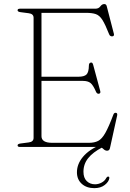

<svg xmlns="http://www.w3.org/2000/svg" viewBox="-20 -744 658 972"><path d="M69 -692Q69 -700 81.5 -700H463Q479.5 -700 488 -711.8Q496.5 -723.5 508 -723.5Q518 -723.5 520.5 -712L556.5 -573Q559.5 -561.5 549 -560Q537 -559 532.5 -570.5Q513 -620 498.5 -643Q484 -666 465.2 -672.5Q446.5 -679 415 -679H190V-355.5H376Q406.5 -355.5 418 -367Q429.5 -378.5 430 -412Q430 -424.5 438.5 -427Q448 -430 451.5 -416.5L487.5 -283Q490.5 -271.5 481 -269.5Q471.5 -268 466.5 -278.5Q451.5 -313.5 438 -324Q424.5 -334.5 399.5 -334.5H190V-54.5Q190 -21 244.5 -21H429.5Q458.5 -21 477.2 -30.8Q496 -40.5 513.2 -71Q530.5 -101.5 554 -164Q557.5 -173 565 -173Q576 -173 573 -159L536.5 6.5Q533.5 19 522 19Q512 19 502.5 9.5Q493 0 478.5 0H81.5Q69 0 69 -8Q69 -15.5 83.5 -17.5L125.5 -23Q150 -26 150 -46V-654Q150 -674 125.5 -677L83.5 -682.5Q69 -684.5 69 -692ZM490 -11.5 498 2Q450.5 26.5 426.5 56.5Q402.5 86.5 402.5 125.5Q402.5 156.5 419.2 172.8Q436 189 461 189Q478.5 189 494.8 180.2Q511 171.5 518.5 156Q523 149.5 528 150Q534 150 533.5 158Q531 176 510.5 192.2Q490 208.5 457.5 208.5Q418 208.5 393.8 186.5Q369.5 164.5 369.5 128Q369.5 86.5 400 50Q430.5 13.5 490 -11.5Z"/></svg>

Font: Fraunces 9pt S000 Thin
Style: Regular
Weight: 100
Version: Version 1.000; ttfautohint (v1.8.3)